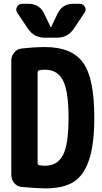

<svg xmlns="http://www.w3.org/2000/svg" viewBox="-20 -990 540 1019"><path d="M367.2 -969.7H403.3Q420.9 -969.7 430.2 -954.1Q439.5 -938.5 428.7 -922.9L371.1 -836.9Q338.9 -790 283.2 -790H216.8Q161.1 -790 128.9 -836.9L71.3 -922.9Q61.5 -937.5 70.3 -953.6Q79.1 -969.7 96.7 -969.7H132.8Q188.5 -969.7 213.9 -918.9L249 -845.7Q249 -844.7 250 -844.7Q251 -844.7 251 -845.7L286.1 -918.9Q311.5 -969.7 367.2 -969.7ZM219.7 -110.4Q283.2 -110.4 313.5 -165.5Q343.8 -220.7 343.8 -365.2Q343.8 -506.8 314 -563.5Q284.2 -620.1 219.7 -620.1Q202.1 -620.1 188.5 -617.2Q180.7 -615.2 179.7 -606.4V-124Q179.7 -115.2 188.5 -113.3Q202.1 -110.4 219.7 -110.4ZM219.7 -740.2Q360.4 -740.2 420.4 -658.2Q480.5 -576.2 480.5 -365.2Q480.5 -221.7 451.7 -138.7Q422.9 -55.7 368.2 -22.9Q313.5 9.8 219.7 9.8Q178.7 9.8 94.7 2Q70.3 0 55.2 -19Q40 -38.1 40 -61.5V-668Q40 -692.4 55.7 -711.4Q71.3 -730.5 94.7 -732.4Q162.1 -740.2 219.7 -740.2Z"/></svg>

Font: Rounded Mgen+ 1m bold
Style: Bold
Weight: 700
Designer: [Source Han Sans]
Ryoko NISHIZUKA  (kana & ideographs); Paul D. Hunt (Latin, Greek & Cyrillic); Wenlong ZHANG  (bopomofo
Version: Version 1.059.20150602